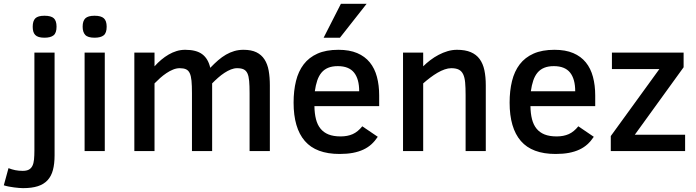

<svg xmlns="http://www.w3.org/2000/svg" viewBox="-95 -786 3619 999"><path d="M199.2 -647Q199.2 -614.7 183.8 -602.3Q168.5 -589.8 136.2 -589.8Q118.7 -589.8 106.7 -593.5Q94.7 -597.2 87.9 -604.5Q81.1 -611.8 78.1 -622.3Q75.2 -632.8 75.2 -647Q75.2 -677.2 88.9 -690.7Q102.5 -704.1 136.2 -704.1Q170.9 -704.1 185.1 -690.9Q199.2 -677.7 199.2 -647ZM189 22Q189 66.4 180.4 98.6Q171.9 130.9 152.3 151.9Q132.8 172.9 101.6 182.9Q70.3 192.9 24.9 192.9Q16.1 192.9 4.2 191.9Q-7.8 190.9 -21.2 189.2Q-34.7 187.5 -48.8 184.8Q-63 182.1 -75.2 178.2L-50.8 88.9Q-33.7 95.7 -15.6 99.4Q2.4 103 22.9 103Q43 103 54.9 96.7Q66.9 90.3 73.5 77.1Q80.1 64 82 43.9Q84 23.9 84 -2.9V-512.2H189Z M460 -647Q460 -614.7 444.6 -602.3Q429.2 -589.8 397 -589.8Q361.8 -589.8 348.4 -604.5Q335 -619.1 335 -647Q335 -677.2 349.1 -690.7Q363.3 -704.1 397 -704.1Q430.7 -704.1 445.3 -690.9Q460 -677.7 460 -647ZM345.2 0V-512.2H450.2V0Z M1203.6 0V-301.8Q1203.6 -339.8 1201.4 -364.7Q1199.2 -389.6 1192.4 -404.3Q1185.5 -418.9 1172.9 -425Q1160.2 -431.2 1138.7 -431.2Q1123 -431.2 1106.4 -424.6Q1089.8 -418 1073 -407Q1056.2 -396 1039.8 -381.6Q1023.4 -367.2 1008.8 -352.1V0H903.8V-301.8Q903.8 -340.8 901.4 -366Q898.9 -391.1 892.1 -405.5Q885.3 -419.9 872.8 -425.5Q860.4 -431.2 839.8 -431.2Q823.2 -431.2 805.7 -424.1Q788.1 -417 771 -405.5Q753.9 -394 738 -379.9Q722.2 -365.7 709 -352.1V0H604V-512.2H709V-440.9Q725.6 -459.5 744.1 -475.1Q762.7 -490.7 782.5 -502.2Q802.2 -513.7 823.7 -520.3Q845.2 -526.9 868.7 -526.9Q926.8 -526.9 957.5 -503.7Q988.3 -480.5 999 -433.1Q1020 -455.1 1040 -472.4Q1060.1 -489.7 1080.8 -501.7Q1101.6 -513.7 1124 -520.3Q1146.5 -526.9 1171.9 -526.9Q1212.9 -526.9 1239.3 -513.9Q1265.6 -501 1281.2 -476.8Q1296.9 -452.6 1303 -418.5Q1309.1 -384.3 1309.1 -341.8V0Z M1541 -233.9Q1541.5 -195.3 1549.1 -165.8Q1556.6 -136.2 1572.8 -116.5Q1588.9 -96.7 1614.5 -86.4Q1640.1 -76.2 1677.7 -76.2Q1712.9 -76.2 1740 -88.1Q1767.1 -100.1 1790 -128.9L1870.6 -74.2Q1856 -52.2 1837.9 -35.6Q1819.8 -19 1795.9 -7.8Q1772 3.4 1741.5 9.3Q1710.9 15.1 1671.9 15.1Q1549.3 15.1 1491 -52.5Q1432.6 -120.1 1432.6 -252Q1432.6 -314 1445.1 -364.5Q1457.5 -415 1485.1 -451.2Q1512.7 -487.3 1557.1 -507.1Q1601.6 -526.9 1666 -526.9Q1723.1 -526.9 1763.4 -509.8Q1803.7 -492.7 1829.1 -461.4Q1854.5 -430.2 1866.2 -386.2Q1877.9 -342.3 1877.9 -289.1V-233.9ZM1773.9 -311Q1773.9 -375 1747.1 -408.4Q1720.2 -441.9 1662.6 -441.9Q1633.3 -441.9 1612.5 -433.3Q1591.8 -424.8 1577.9 -408.2Q1564 -391.6 1555.7 -367.2Q1547.4 -342.8 1543 -311ZM1673.8 -589.8H1588.9L1678.7 -766.1H1812.5Z M2327.6 0V-292Q2327.6 -330.1 2325.2 -356.7Q2322.8 -383.3 2314.7 -399.9Q2306.6 -416.5 2292 -423.8Q2277.3 -431.2 2252.9 -431.2Q2236.8 -431.2 2218.5 -424.8Q2200.2 -418.5 2181.4 -407.5Q2162.6 -396.5 2143.6 -382.1Q2124.5 -367.7 2106.9 -352.1V0H2002V-512.2H2106.9V-440.9Q2123.5 -457.5 2144 -473.1Q2164.6 -488.8 2187.3 -500.7Q2210 -512.7 2234.1 -519.8Q2258.3 -526.9 2282.7 -526.9Q2325.7 -526.9 2354.5 -514.6Q2383.3 -502.4 2400.6 -478.8Q2418 -455.1 2425.3 -420.7Q2432.6 -386.2 2432.6 -341.8V0Z M2665 -233.9Q2665.5 -195.3 2673.1 -165.8Q2680.7 -136.2 2696.8 -116.5Q2712.9 -96.7 2738.5 -86.4Q2764.2 -76.2 2801.8 -76.2Q2836.9 -76.2 2864 -88.1Q2891.1 -100.1 2914.1 -128.9L2994.6 -74.2Q2980 -52.2 2961.9 -35.6Q2943.8 -19 2919.9 -7.8Q2896 3.4 2865.5 9.3Q2835 15.1 2795.9 15.1Q2673.3 15.1 2615 -52.5Q2556.6 -120.1 2556.6 -252Q2556.6 -314 2569.1 -364.5Q2581.5 -415 2609.1 -451.2Q2636.7 -487.3 2681.2 -507.1Q2725.6 -526.9 2790 -526.9Q2847.2 -526.9 2887.5 -509.8Q2927.7 -492.7 2953.1 -461.4Q2978.5 -430.2 2990.2 -386.2Q3002 -342.3 3002 -289.1V-233.9ZM2897.9 -311Q2897.9 -375 2871.1 -408.4Q2844.2 -441.9 2786.6 -441.9Q2757.3 -441.9 2736.6 -433.3Q2715.8 -424.8 2701.9 -408.2Q2688 -391.6 2679.7 -367.2Q2671.4 -342.8 2667 -311Z M3083 0V-78.1L3335.9 -426.8H3088.9V-512.2H3461.9V-436L3208 -85H3469.7V0Z"/></svg>

Font: Clear Sans Medium
Style: Regular
Weight: 500
Foundry: Intel Corporation
Version: Version 1.00